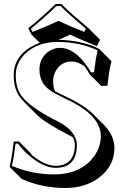

<svg xmlns="http://www.w3.org/2000/svg" viewBox="-20 -853 638 939"><path d="M413.1 -714.8 469.7 -658.2 453.6 -627.4Q386.7 -653.8 322.8 -683.6Q296.4 -670.9 266.1 -658.2Q319.8 -657.7 369.9 -646.5Q419.9 -635.3 443.4 -624L466.8 -612.8L469.2 -609.9L525.4 -553.2Q514.6 -517.1 505.4 -433.6L475.6 -432.6L418.9 -488.8Q407.7 -509.8 393.1 -529.3Q359.9 -551.8 330.6 -552.2Q277.3 -552.2 251.5 -503.9Q239.7 -481 239.7 -455.6Q240.2 -427.7 248.5 -407.2Q262.2 -399.4 285.2 -389.2Q390.1 -339.8 433.1 -297.4L489.7 -240.7Q539.1 -189.9 539.6 -129.4Q539.6 -43 466.3 14.2Q398.9 65.9 300.8 66.4Q184.6 66.4 87.9 22.5Q85.9 21.5 85.4 21.5L28.8 -35.2L26.9 -38.1Q38.1 -80.1 46.9 -160.2L73.2 -161.1L129.4 -104.5Q133.3 -98.6 137.2 -93.3Q202.1 -42 252.9 -42Q345.2 -43.9 346.2 -145Q345.7 -163.6 335.9 -181.6Q325.7 -188 315.4 -193.4Q211.4 -246.6 170.4 -282.7Q162.1 -290 156.2 -295.9L99.6 -352.5Q87.4 -365.2 78.1 -377Q47.4 -418 46.9 -484.9Q46.9 -573.2 130.4 -623Q151.4 -635.3 174.3 -643.6L133.8 -684.1L118.2 -714.8Q193.4 -775.4 251 -833H280.8Q286.6 -827.1 292.5 -821.3Q324.7 -789.1 413.1 -714.8ZM252.9 -32.2Q188 -32.2 111.8 -101.6Q85 -126.5 67.9 -150.9L56.2 -150.4Q47.9 -81.1 38.1 -42Q134.8 -0.5 244.1 0Q366.7 0 432.1 -78.1Q472.2 -127 473.1 -186Q473.1 -279.8 337.9 -351.6Q314.9 -363.8 280.8 -379.9Q213.4 -411.1 191.9 -443.8Q173.3 -473.1 172.9 -512.2Q172.9 -568.8 216.8 -600.6Q242.7 -618.7 273.9 -619.1Q342.3 -619.1 406.2 -528.8Q416.5 -513.7 424.8 -499L439.9 -499.5Q448.2 -571.3 457.5 -606.4Q371.6 -647.5 263.2 -647.9Q161.1 -647.9 100.1 -587.4Q57.1 -543.5 57.1 -484.9Q57.6 -420.4 85.9 -383.3Q127.9 -328.6 242.7 -269.5Q247.1 -267.1 255.9 -262.7Q261.2 -259.8 263.7 -258.8Q335.4 -222.2 352.1 -169.4Q356 -156.7 356 -145Q356 -40.5 266.6 -32.7Q259.3 -32.2 252.9 -32.2ZM400.4 -712.4Q310.5 -788.1 276.9 -823.2H255.4Q200.2 -768.6 130.9 -712.4L138.7 -696.8Q213.4 -726.1 261.7 -749L266.1 -751L270 -749Q330.6 -720.7 392.1 -696.8Z"/></svg>

Font: Linux Biolinum Shadow O
Style: Bold
Weight: 700
Designer: Philipp H. Poll
Foundry: Philipp H. Poll
Version: Version 0.9.2